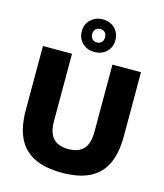

<svg xmlns="http://www.w3.org/2000/svg" viewBox="-143 -1109 1047 1225"><g transform="rotate(15 381.0 -496.5)"><path d="M383 10Q270 10 198 -26Q126 -62 91.5 -134.5Q57 -207 57 -316.5V-740H249V-298Q249 -217.5 282.8 -182Q316.5 -146.5 383 -146.5Q449 -146.5 482.5 -182Q516 -217.5 516 -298V-740H704.5V-316.5Q704.5 -207 670.5 -134.5Q636.5 -62 565.2 -26Q494 10 383 10ZM383 -788Q335 -788 303.5 -818.2Q272 -848.5 272 -895.5Q272 -942 303.5 -972.5Q335 -1003 383 -1003Q431.5 -1003 462.8 -972.5Q494 -942 494 -895.5Q494 -848.5 462.8 -818.2Q431.5 -788 383 -788ZM383 -851Q402 -851 413.8 -863Q425.5 -875 425.5 -895.5Q425.5 -916 413.8 -927.8Q402 -939.5 383 -939.5Q364.5 -939.5 352.5 -927.8Q340.5 -916 340.5 -895.5Q340.5 -875 352.5 -863Q364.5 -851 383 -851Z"/></g></svg>

Font: Encode Sans Condensed Thin ExtraBold
Style: Regular
Weight: 800
Version: Version 3.002